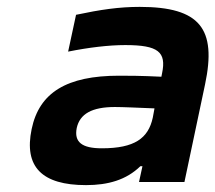

<svg xmlns="http://www.w3.org/2000/svg" viewBox="-20 -529 626 558"><path d="M386 -509C326 -509 272 -501 201 -486L178 -379C238 -391 296 -398 344 -398C440 -398 464 -378 451 -316L449 -306C391 -309 349 -309 326 -309C174 -309 94 -260 72 -154C49 -44 102 9 230 9C294 9 347 -6 388 -46H394L384 0H516L576 -284C610 -445 562 -509 386 -509ZM203 -157C212 -198 247 -218 314 -218C337 -218 380 -216 429 -214L424 -187C411 -127 371 -98 276 -98C218 -98 195 -116 203 -157Z"/></svg>

Font: LT Wave Text Bold Italic
Style: Regular
Weight: 700
Designer: Daniel Lyons
Version: Version 2.5 (Glyphs App)